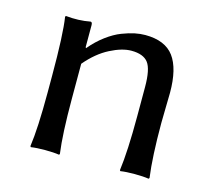

<svg xmlns="http://www.w3.org/2000/svg" viewBox="-73 -526 684 615"><g transform="rotate(15 269.5 -218.0)"><path d="M460 -180.2Q460 -67.9 469.2 0L466.8 2.9Q448.2 0 419.9 0Q391.6 0 373 2.9L371.1 0Q379.9 -64.5 379.9 -180.2V-277.8Q379.9 -336.9 363.8 -357.9Q347.7 -378.9 308.1 -378.9Q277.3 -378.9 237.8 -358.6Q198.2 -338.4 163.1 -296.9V-180.2Q163.1 -64.5 171.9 0L169.9 2.9Q151.4 0 123 0Q94.7 0 76.2 2.9L74.2 0Q83 -61 83 -180.2V-234.9Q83 -373.5 74.2 -429.2L76.2 -432.1Q118.7 -427.7 157.2 -435.1Q163.1 -435.1 163.1 -424.8V-352.1L165 -349.1Q187.5 -376 212.9 -394.8Q238.3 -413.6 261.7 -422.6Q285.2 -431.6 303.2 -435.3Q321.3 -439 337.9 -439Q403.8 -439 432.9 -399.9Q461.9 -360.8 461.9 -280.8Q461.9 -264.6 460.9 -230.5Q460 -196.3 460 -180.2Z"/></g></svg>

Font: Linux Biolinum G
Style: Regular
Weight: 400
Designer: Philipp H. Poll
Foundry: Philipp H. Poll
Version: Version 1.1.0 ; ttfautohint (v1.6)